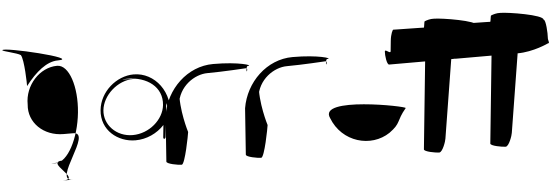

<svg xmlns="http://www.w3.org/2000/svg" viewBox="-138 -1194 5209 1786"><g transform="rotate(-5 2466.5 -301.0)"><path d="M-69.1 -950.1C-65.8 -982.6 655.9 -810.8 437.1 -810.8C332.8 -810.8 227.7 -723.4 130.8 -598C132.1 -611.3 127.8 -844.2 98.4 -890.1C66.7 -912.6 -70.1 -940.1 -69.1 -950.1ZM580.9 -310.9C556.5 -71.1 445.2 140.3 333.5 140.3C171.8 140.3 572 132.8 406 120.3C218.3 120.3 574.4 306.3 386.6 306.3C198.9 306.3 662.9 306.3 475.1 306.3C287.4 306.3 706.5 -123.7 518.8 -123.7H431.3C243.6 -123.7 104.5 -259.1 121.5 -426.4C118.8 -606.2 263.4 -761.6 425.1 -761.6C536.8 -761.6 605.2 -550.7 580.9 -310.9Z M1373 -15.7 1396.2 -236.9C1418.4 -455.6 1407 -195.4 1430.3 -188.9C1479.7 -424.1 1323.3 -619.8 1127.5 -619.8C966.6 -619.8 809.7 -486.1 792.5 -316.4C773.4 -128.1 928.9 -7.5 1092.3 -7.5C1197.1 -7.5 1295 -53.9 1362.6 -126.8C1358 -81 1355.8 -60.1 1351.2 -14.2C1348.9 8.3 1370.7 6.8 1373 -15.7ZM818.7 -312.4C832.4 -447.2 970 -578.1 1123.7 -578.1C1298 -578.1 895 -578.6 1062.4 -585.1C1250.2 -585.1 1392.3 -479.7 1375.3 -312.4C1361.6 -177.6 1224.6 -58.2 1070.9 -58.2C917.2 -58.2 805 -177.6 818.7 -312.4Z M1586.1 -42C1586 -42 1518.9 -257.1 1537 -435.4C1555.1 -613.8 1505.2 -122.1 1523.3 -300.4C1540.7 -472.3 1692.3 -572 1813.5 -572C1951.3 -572 2174 -585.9 2174 -585.9C2196.5 -585.9 2173.8 -535.1 2177 -566.5C2180.2 -597.8 2184.5 -606.1 2195 -606.1C2245.5 -606.1 2114.9 -651.7 1872.6 -651.7C1630.4 -651.7 1431.1 -455.6 1391 -215.9C1391 -215.9 1360.5 214.5 1360.4 214.5C1358.2 237 1468.8 256.5 1500.2 256.5C1531.5 256.5 1583.7 -19.5 1586.1 -42Z M2328.1 -42C2328 -42 2260.9 -257.1 2279 -435.4C2297.1 -613.8 2247.2 -122.1 2265.3 -300.4C2282.7 -472.3 2434.3 -572 2555.5 -572C2693.3 -572 2916 -585.9 2916 -585.9C2938.5 -585.9 2915.8 -535.1 2919 -566.5C2922.2 -597.8 2926.5 -606.1 2937 -606.1C2987.5 -606.1 2856.9 -651.7 2614.6 -651.7C2372.4 -651.7 2173.1 -455.6 2133 -215.9C2133 -215.9 2102.5 214.5 2102.4 214.5C2100.2 237 2210.8 256.5 2242.2 256.5C2273.5 256.5 2325.7 -19.5 2328.1 -42Z M3621.5 -87.2C3639.1 -102.9 2813 -266 2912.8 -56.2C3001.7 177.1 3271 250 3451.7 128.6C3566.4 46 3524.6 28 3621.5 -87.2Z M3570.2 -824.1C3564.8 -824.9 3544.5 -787.8 3537.8 -722C3534.7 -690.6 3531.4 -658.3 3528.2 -627C3525 -595.6 3477.4 -658.3 3474.2 -627C3471 -595.6 3481.2 -503.9 3503.7 -503.9C3503.8 -503.8 3691.3 -503.8 3839.5 -503.8C3818.7 -299.7 3756.9 310 3756.9 310C3754.7 332.2 3865.4 352 3896.7 352C3928.1 352 3962.6 250.5 3964.9 228L4083.3 -503.8C4231.6 -503.9 4372 -571.4 4372 -571.4C4394.2 -571.4 4372.5 -595.6 4375.7 -627C4378.9 -658.3 4373.2 -794.6 4350.7 -794.6C4355.3 -840.1 4026.5 -892.6 3956 -892.6C3920.4 -894.5 3889.1 -884.5 3869 -876.5C3861.8 -876.5 3860.6 -819.5 3854.1 -817.6C3858.4 -819.6 3552.1 -822.6 3570.2 -824.1Z M4190.2 -824.1C4184.8 -824.9 4164.5 -787.8 4157.8 -722C4154.7 -690.6 4151.4 -658.3 4148.2 -627C4145 -595.6 4097.4 -658.3 4094.2 -627C4091 -595.6 4101.2 -503.9 4123.7 -503.9C4123.8 -503.8 4311.3 -503.8 4459.5 -503.8C4438.7 -299.7 4376.9 310 4376.9 310C4374.7 332.2 4485.4 352 4516.7 352C4548.1 352 4582.6 250.5 4584.9 228L4703.3 -503.8C4851.6 -503.9 4992 -571.4 4992 -571.4C5014.2 -571.4 4992.5 -595.6 4995.7 -627C4998.9 -658.3 4993.2 -794.6 4970.7 -794.6C4975.3 -840.1 4646.5 -892.6 4576 -892.6C4540.4 -894.5 4509.1 -884.5 4489 -876.5C4481.8 -876.5 4480.6 -819.5 4474.1 -817.6C4478.4 -819.6 4172.1 -822.6 4190.2 -824.1Z"/></g></svg>

Font: AnarchicType
Style: Slant
Weight: 400
Version: Version Something